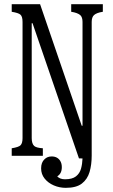

<svg xmlns="http://www.w3.org/2000/svg" viewBox="-20 -780 540 919"><path d="M294.9 119.1Q264.6 119.1 237.5 107.4Q210.4 95.7 193.6 74.7Q176.8 53.7 176.8 25.9Q176.8 -2.4 192.9 -17.6Q206.5 -31.2 227.1 -31.2Q255.4 -31.2 268.6 -9.3Q275.9 2.9 275.9 20Q275.9 51.3 253.9 64Q266.6 78.1 291 78.1Q325.7 78.1 343.5 64.2Q361.3 50.3 367.7 27.6Q374 4.9 375 -21.5L357.9 -22L135.7 -668.9H131.8V-119.1Q131.8 -91.8 144 -81.1Q154.3 -72.3 185.1 -70.3V-34.2H36.1V-70.3Q69.8 -75.7 78.6 -85Q87.9 -94.7 87.9 -119.1V-674.8Q87.9 -701.2 77.6 -710Q68.4 -718.3 36.1 -723.6V-759.8H171.9L371.1 -178.2H375V-674.8Q375 -698.2 363.8 -708Q350.1 -719.2 320.8 -723.6V-759.8H472.2V-723.6Q442.9 -719.2 430.2 -708Q418.9 -697.8 418.9 -674.8V-35.2Q418.9 8.3 408.7 43.2Q398.4 78.1 371.8 98.6Q345.2 119.1 294.9 119.1Z"/></svg>

Font: BIZ UDMincho
Style: Regular
Weight: 400
Monospace: yes
Designer: TypeBank Co., Ltd.
Foundry: Morisawa Inc.
Version: Version 1.06